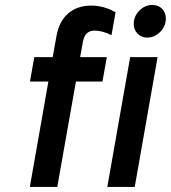

<svg xmlns="http://www.w3.org/2000/svg" viewBox="-20 -736 673 756"><path d="M97.5 0 170.5 -415H98L115 -511H187.5L202.5 -594.5Q212.5 -651.5 248.2 -682.8Q284 -714 339.5 -714Q363.5 -714 387.8 -707.5Q412 -701 435 -687.5L419 -597.5Q399.5 -607 383.5 -611.2Q367.5 -615.5 352 -615.5Q333.5 -615.5 322 -604.8Q310.5 -594 306.5 -571.5L295.5 -511H400.5L383.5 -415H279L205.5 0ZM402.5 0 492.5 -511H600.5L510.5 0ZM559.5 -588Q537 -588 521.8 -603.5Q506.5 -619 506.5 -641.5Q506.5 -671.5 528.5 -694Q550.5 -716.5 580 -716.5Q603.5 -716.5 618.2 -701.5Q633 -686.5 633 -663Q633 -633 610.8 -610.5Q588.5 -588 559.5 -588Z"/></svg>

Font: Overpass SemiBold
Style: Italic
Weight: 600
Italic angle: -10°
Designer: Delve Withrington, Dave Bailey, Thomas Jockin
Foundry: Delve Fonts LLC
Version: Version 4.000